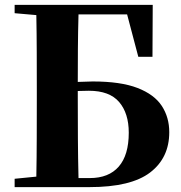

<svg xmlns="http://www.w3.org/2000/svg" viewBox="-20 -767 740 787"><path d="M546.9 -534.2 501 -708H301.8Q299.8 -636.7 299.3 -566.9Q298.8 -497.1 298.8 -431.2L359.9 -433.1Q474.6 -433.1 543.5 -406.5Q612.3 -379.9 643.1 -333Q673.8 -286.1 673.8 -225.1Q673.8 -120.1 595.5 -60.1Q517.1 0 346.2 0H40V-34.2L128.9 -43Q130.4 -121.6 130.6 -202.4Q130.9 -283.2 130.9 -363.8V-399.9Q130.9 -476.6 130.6 -552.5Q130.4 -628.4 128.9 -705.1L40 -712.9V-747.1H606L605 -534.2ZM301.8 -37.1H348.1Q425.8 -37.1 466.8 -84.2Q507.8 -131.3 507.8 -223.1Q507.8 -302.7 468.3 -348.9Q428.7 -395 344.2 -395L298.8 -394V-365.2Q298.8 -282.7 299.3 -200.4Q299.8 -118.2 301.8 -37.1Z"/></svg>

Font: Source Han Serif TW Heavy
Style: Regular
Weight: 900
Designer: Ryoko NISHIZUKA Ë•øÂ°öÊ∂ºÂ≠ê (kana & ideographs); Frank Grie√ühammer (Latin, Greek & Cyrillic); Wenlong ZHANG Âº†ÊñáÈæô 
Foundry: Adobe
Version: Version 2.003;hotconv 1.1.1;makeotfexe 2.6.0